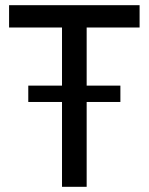

<svg xmlns="http://www.w3.org/2000/svg" viewBox="-20 -720 573 740"><path d="M219 0V-614H15V-700H518V-614H314V0ZM89 -327V-390H444V-327Z"/></svg>

Font: Cabin VF Beta
Style: Regular
Weight: 400
Designer: Pablo Impallari
Foundry: Pablo Impallari. http://www.impallari.com Igino Marini. http://www.ikern.com
Version: Version 2.200